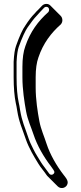

<svg xmlns="http://www.w3.org/2000/svg" viewBox="-20 -735 417 985"><path d="M218 -715C210 -715 202 -712 196 -706L177 -686C170 -680 164 -673 158 -666C142 -650 126 -629 110 -604C96 -585 80 -550 62 -499C56 -482 52 -456 50 -418V-339C50 -285 54 -240 61 -206C63 -197 66 -184 68 -169C78 -106 93 -79 113 -19C129 26 153 66 177 105C189 125 205 142 219 163C220 165 222 167 223 168L276 221C293 238 323 229 327 205C330 189 313 171 307 163C270 115 237 58 219 3C207 -35 190 -71 182 -113C173 -161 163 -225 163 -286V-339C163 -381 168 -415 177 -440C201 -512 242 -566 292 -610C297 -616 300 -623 300 -631C300 -640 297 -648 291 -654L238 -707C233 -712 226 -715 218 -715ZM218 -700C226 -700 232 -694 232 -684C232 -680 230 -676 228 -673C176 -627 135 -572 110 -498C100 -471 95 -435 95 -392V-339C95 -276 105 -212 114 -163C122 -119 140 -82 152 -45C171 12 204 70 242 119C250 130 260 143 259 149C257 161 240 167 232 155C217 133 201 115 190 97C173 68 166 60 152 32C139 5 136 1 127 -24C107 -85 93 -110 83 -171C81 -186 78 -200 76 -209C69 -241 65 -286 65 -339V-418C67 -457 71 -479 76 -494C94 -544 110 -578 122 -595C139 -619 154 -640 169 -655C176 -662 181 -669 187 -675L207 -696C210 -699 214 -700 218 -700Z"/></svg>

Font: Squarish
Style: Shd
Weight: 400
Foundry: Cannot Into Space Fonts
Version: Version 0.272